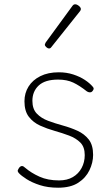

<svg xmlns="http://www.w3.org/2000/svg" viewBox="-20 -856 519 895"><path d="M251 19Q203 19 166 7Q129 -5 104 -21Q79 -37 68 -49Q61 -57 63 -62.5Q65 -68 70 -75Q76 -82 82.5 -82Q89 -82 96 -75Q125 -50 164 -32.5Q203 -15 255 -15Q293 -15 319.5 -30.5Q346 -46 360.5 -73Q375 -100 375 -133Q375 -171 354.5 -191.5Q334 -212 302 -224Q270 -236 234.5 -246Q199 -256 167 -270.5Q135 -285 114.5 -311.5Q94 -338 94 -384Q94 -422 113 -452.5Q132 -483 168 -501Q204 -519 254 -519Q290 -519 321 -509Q352 -499 375.5 -483.5Q399 -468 413 -451Q418 -445 416 -439.5Q414 -434 409 -429Q405 -425 398 -425.5Q391 -426 385 -430Q351 -457 321.5 -471Q292 -485 251 -485Q190 -485 160.5 -457.5Q131 -430 131 -386Q131 -348 151.5 -326.5Q172 -305 204 -293Q236 -281 272.5 -271Q309 -261 341 -246.5Q373 -232 393.5 -206Q414 -180 414 -134Q414 -98 397 -62.5Q380 -27 344.5 -4Q309 19 251 19ZM208 -630Q203 -630 196 -636Q189 -642 189 -648Q189 -650 190.5 -652.5Q192 -655 193 -658L318 -829Q321 -833 324 -834.5Q327 -836 331 -836Q336 -836 342 -832.5Q348 -829 352.5 -824Q357 -819 357 -814Q357 -811 356 -809Q355 -807 353 -804L219 -636Q215 -630 208 -630Z"/></svg>

Font: Playwrite BE WAL Thin
Style: Regular
Weight: 250
Version: Version 1.002